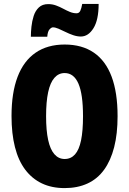

<svg xmlns="http://www.w3.org/2000/svg" viewBox="-20 -953 661 983"><path d="M582 -358Q582 -268 564.5 -199.5Q547 -131 513 -84Q479 -37 428 -13.5Q377 10 311 10Q245 10 194.5 -14Q144 -38 109 -84.5Q74 -131 56.5 -200Q39 -269 39 -359Q39 -478 70 -559.5Q101 -641 162 -683Q223 -725 311 -725Q400 -725 460.5 -683.5Q521 -642 551.5 -560.5Q582 -479 582 -358ZM216 -358Q216 -285 226.5 -236.5Q237 -188 258.5 -163.5Q280 -139 311 -139Q343 -139 364 -162.5Q385 -186 395 -234.5Q405 -283 405 -358Q405 -471 381.5 -525Q358 -579 311 -579Q280 -579 258.5 -554.5Q237 -530 226.5 -481Q216 -432 216 -358ZM138 -765Q138 -788 141 -816.5Q144 -845 152.5 -871.5Q161 -898 179 -915Q197 -932 227 -932Q248 -932 267 -925Q286 -918 303.5 -908.5Q321 -899 338 -892Q355 -885 372 -885Q385 -885 391 -897.5Q397 -910 401 -933H485Q485 -851 458.5 -808.5Q432 -766 394 -766Q375 -766 354.5 -773Q334 -780 315 -789.5Q296 -799 279.5 -806Q263 -813 251 -813Q243 -813 233.5 -802.5Q224 -792 222 -765Z"/></svg>

Font: Noto Sans Khmer ExtraCondensed Black
Style: Regular
Weight: 900
Width: 2
Designer: Danh Hong and the Monotype Design Team
Foundry: Monotype Imaging Inc.
Version: Version 2.004